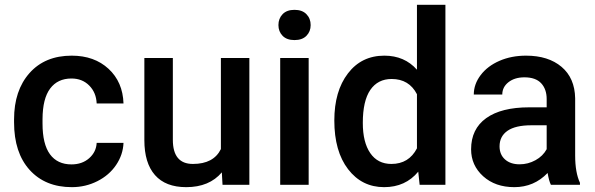

<svg xmlns="http://www.w3.org/2000/svg" viewBox="-20 -770 2480 800"><path d="M277.8 -85Q322.3 -85 351.6 -110.8Q380.9 -136.7 382.8 -174.8H494.6Q492.7 -125.5 463.9 -82.8Q435.1 -40 385.7 -15.1Q336.4 9.8 279.3 9.8Q168.5 9.8 103.5 -62Q38.6 -133.8 38.6 -260.3V-272.5Q38.6 -393.1 103 -465.6Q167.5 -538.1 278.8 -538.1Q373 -538.1 432.4 -483.2Q491.7 -428.2 494.6 -338.9H382.8Q380.9 -384.3 351.8 -413.6Q322.8 -442.9 277.8 -442.9Q220.2 -442.9 189 -401.1Q157.7 -359.4 157.2 -274.4V-255.4Q157.2 -169.4 188.2 -127.2Q219.2 -85 277.8 -85Z M904.3 -51.8Q852.1 9.8 755.9 9.8Q669.9 9.8 625.7 -40.5Q581.5 -90.8 581.5 -186V-528.3H700.2V-187.5Q700.2 -86.9 783.7 -86.9Q870.1 -86.9 900.4 -148.9V-528.3H1019V0H907.2Z M1266.1 0H1147.5V-528.3H1266.1ZM1140.1 -665.5Q1140.1 -692.9 1157.5 -710.9Q1174.8 -729 1207 -729Q1239.3 -729 1256.8 -710.9Q1274.4 -692.9 1274.4 -665.5Q1274.4 -638.7 1256.8 -620.8Q1239.3 -603 1207 -603Q1174.8 -603 1157.5 -620.8Q1140.1 -638.7 1140.1 -665.5Z M1373 -268.1Q1373 -390.1 1429.7 -464.1Q1486.3 -538.1 1581.5 -538.1Q1665.5 -538.1 1717.3 -479.5V-750H1835.9V0H1728.5L1722.7 -54.7Q1669.4 9.8 1580.6 9.8Q1487.8 9.8 1430.4 -64.9Q1373 -139.6 1373 -268.1ZM1491.7 -257.8Q1491.7 -177.2 1522.7 -132.1Q1553.7 -86.9 1610.8 -86.9Q1683.6 -86.9 1717.3 -151.9V-377.4Q1684.6 -440.9 1611.8 -440.9Q1554.2 -440.9 1522.9 -395.3Q1491.7 -349.6 1491.7 -257.8Z M2275.4 0Q2267.6 -15.1 2261.7 -49.3Q2205.1 9.8 2123 9.8Q2043.5 9.8 1993.2 -35.6Q1942.9 -81.1 1942.9 -147.9Q1942.9 -232.4 2005.6 -277.6Q2068.4 -322.8 2185.1 -322.8H2257.8V-357.4Q2257.8 -398.4 2234.9 -423.1Q2211.9 -447.8 2165 -447.8Q2124.5 -447.8 2098.6 -427.5Q2072.8 -407.2 2072.8 -376H1954.1Q1954.1 -419.4 1982.9 -457.3Q2011.7 -495.1 2061.3 -516.6Q2110.8 -538.1 2171.9 -538.1Q2264.6 -538.1 2319.8 -491.5Q2375 -444.8 2376.5 -360.4V-122.1Q2376.5 -50.8 2396.5 -8.3V0ZM2145 -85.4Q2180.2 -85.4 2211.2 -102.5Q2242.2 -119.6 2257.8 -148.4V-248H2193.8Q2127.9 -248 2094.7 -225.1Q2061.5 -202.1 2061.5 -160.2Q2061.5 -126 2084.2 -105.7Q2106.9 -85.4 2145 -85.4Z"/></svg>

Font: Shabnam Medium FD
Style: Medium-FD
Weight: 500
Foundry: DejaVu fonts team - Redesigned by Saber Rastikerdar - Based on Vazir font
Version: Version 5.0.0